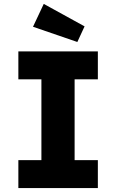

<svg xmlns="http://www.w3.org/2000/svg" viewBox="-20 -963 595 983"><path d="M74 0V-143H192V-557H74V-700H481V-557H362V-143H481V0ZM376 -748 149 -826 204 -943 413 -828Z"/></svg>

Font: Lexend
Style: Bold
Weight: 700
Designer: Bonnie Shaver-Troup, Thomas Jockin
Foundry: Lexend
Version: Version 1.007; ttfautohint (v1.8.3)